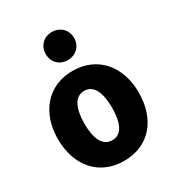

<svg xmlns="http://www.w3.org/2000/svg" viewBox="-192 -919 983 1063"><g transform="rotate(-30 299.5 -387.5)"><path d="M549 -266C549 -96 452 22 291 22C131 22 32 -96 32 -266C32 -435 133 -553 290 -553C449 -553 549 -435 549 -266ZM379 -267C379 -359 354 -425 291 -425C228 -425 202 -358 202 -267C202 -174 228 -110 291 -110C354 -110 379 -175 379 -267ZM299 -617C250 -617 209 -652 209 -707C209 -762 250 -797 299 -797C348 -797 390 -762 390 -707C390 -652 348 -617 299 -617Z"/></g></svg>

Font: Repo ExtraBold
Style: Bold
Weight: 700
Designer: Stefan Peev
Foundry: Context Ltd
Version: Version 1.502